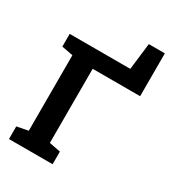

<svg xmlns="http://www.w3.org/2000/svg" viewBox="-210 -1008 1016 1124"><g transform="rotate(30 298.0 -445.5)"><path d="M29.3 0V-85.4L105.5 -100.1V-610.4L29.3 -625V-710.9H439L460.4 -890.6H568.8V-601.1H248V-100.1L324.2 -85.4V0Z"/></g></svg>

Font: Roboto Slab
Style: Bold
Weight: 700
Designer: Google
Version: Version 2.000; ttfautohint (v1.8.1.43-b0c9)